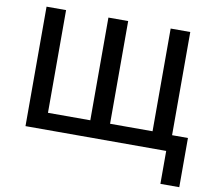

<svg xmlns="http://www.w3.org/2000/svg" viewBox="-94 -823 1261 1130"><g transform="rotate(10 536.5 -258.5)"><path d="M582 -100.1H835.9V-713.9H953.1V-97.2H1047.9V196.8H935.1V0H94.2V-713.9H210.9V-100.1H463.9V-713.9H582Z"/></g></svg>

Font: OpenSans-Semibold
Style: Regular
Weight: 600
Foundry: Ascender Corporation
Version: Version 1.10